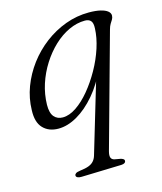

<svg xmlns="http://www.w3.org/2000/svg" viewBox="-107 -541 730 867"><g transform="rotate(-15 257.5 -107.5)"><path d="M360 -215 369.5 -207.5Q339.5 -140 298 -91.5Q256.5 -43 211.2 -17Q166 9 123 9Q78 9 51.5 -18.8Q25 -46.5 27.5 -103Q28.5 -158 48.2 -210.5Q68 -263 102.2 -308.8Q136.5 -354.5 182 -389Q227.5 -423.5 280.5 -443Q333.5 -462.5 390 -462.5Q422.5 -462.5 444.2 -457.2Q466 -452 477.2 -442.8Q488.5 -433.5 488 -421.5Q487.5 -411.5 482.8 -404Q478 -396.5 472.5 -387.5Q467 -378.5 463 -364L316 166.5Q311 185.5 314.5 195.2Q318 205 330 208L360 213.5Q367.5 216 371.2 218.8Q375 221.5 375 226Q375 232.5 370 236.2Q365 240 354.5 240.5L167.5 246Q156.5 246.5 149 243.2Q141.5 240 141.5 233Q141.5 228 147 223.8Q152.5 219.5 167.5 217.5Q193 214.5 208.2 208.8Q223.5 203 232.2 193.2Q241 183.5 245.5 169ZM100 -108.5Q99.5 -70 114.5 -52.5Q129.5 -35 155 -35Q185.5 -35 218.8 -57.5Q252 -80 283 -117.5Q314 -155 340 -201.2Q366 -247.5 381.5 -295.5Q397 -343.5 398.5 -385.5Q400 -410.5 391 -421Q382 -431.5 363.5 -431.5Q326 -431.5 288.2 -414Q250.5 -396.5 217.2 -365.2Q184 -334 157.8 -292.8Q131.5 -251.5 116.2 -204.5Q101 -157.5 100 -108.5Z"/></g></svg>

Font: Fraunces Light
Style: Italic
Weight: 300
Italic angle: -16°
Version: Version 1.000;[b76b70a41]